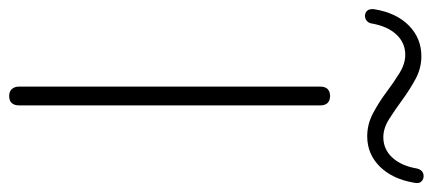

<svg xmlns="http://www.w3.org/2000/svg" viewBox="-366 -672 966 429"><g transform="rotate(90 117.5 -457.0)"><path d="M117 6Q107 6 101.5 0Q96 -6 96 -16V-689Q96 -700 101.5 -705.5Q107 -711 117 -711Q127 -711 132.5 -705.5Q138 -700 138 -689V-16Q138 -6 133 0Q128 6 117 6ZM-62 -789Q-69 -789 -73.5 -794Q-78 -799 -77 -809Q-69 -859 -40.5 -887Q-12 -915 28 -915Q55 -915 79 -902Q103 -889 125.5 -872.5Q148 -856 168.5 -843Q189 -830 209 -830Q236 -830 254.5 -850Q273 -870 279 -905Q281 -913 285.5 -916.5Q290 -920 296 -920Q303 -920 308 -915Q313 -910 311 -900Q303 -851 275 -822.5Q247 -794 207 -794Q180 -794 155.5 -807Q131 -820 109 -836.5Q87 -853 66 -866Q45 -879 25 -879Q-2 -879 -20.5 -859Q-39 -839 -45 -804Q-46 -797 -51 -793Q-56 -789 -62 -789Z"/></g></svg>

Font: Nunito ExtraLight ExtraLight
Style: Regular
Weight: 250
Version: Version 3.602